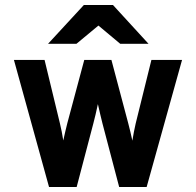

<svg xmlns="http://www.w3.org/2000/svg" viewBox="-20 -752 788 772"><path d="M177.2 0 36 -511H159.2L221 -255.6Q224.5 -241.9 228.2 -222.8Q231.8 -203.6 234.4 -187.2Q237.8 -203.2 242.4 -222.6Q246.9 -242.1 250.4 -255.6L318.8 -511H428L495.8 -255.6Q499.5 -241.5 504.2 -222.1Q508.9 -202.6 512.2 -186.4Q515 -203 518.5 -222.1Q522.1 -241.2 525.6 -255.6L588.8 -511H712L569.6 0H459.2L392 -255.6Q388.4 -269.4 383 -292.5Q377.6 -315.7 373.6 -333.4Q370.1 -315.7 364.5 -292.5Q358.9 -269.4 355.3 -255.6L288.2 0ZM173.3 -576 317.3 -732H434.1L577.1 -576H463.3L375.7 -649.2L287.5 -576Z"/></svg>

Font: Overpass
Style: Regular
Weight: 400
Designer: Delve Withrington, Dave Bailey, Thomas Jockin
Foundry: Delve Fonts LLC
Version: Version 4.000